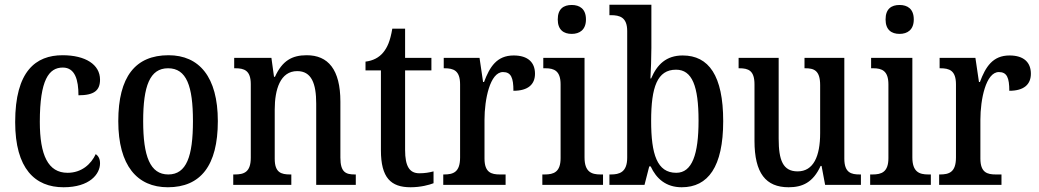

<svg xmlns="http://www.w3.org/2000/svg" viewBox="-20 -780 4382 810"><path d="M248 10C359 10 402 -46 402 -91C402 -110 395 -122 384 -130C364 -87 324 -51 265 -51C183 -51 148 -125 148 -266C148 -443 186 -495 245 -495C297 -495 311 -442 311 -378C378 -378 402 -399 402 -444C402 -508 340 -547 244 -547C131 -547 44 -480 44 -265C44 -68 128 10 248 10Z M688 10C826 10 899 -81 899 -269C899 -456 820 -547 691 -547C551 -547 479 -456 479 -269C479 -81 559 10 688 10ZM690 -44C613 -44 584 -121 584 -269C584 -417 612 -492 689 -492C767 -492 794 -417 794 -269C794 -121 767 -44 690 -44Z M964 0H1209V-44H1204C1166 -44 1139 -52 1139 -110V-318C1139 -402 1162 -480 1234 -480C1294 -480 1314 -428 1314 -343V0H1481V-44H1477C1439 -44 1416 -53 1416 -115V-351C1416 -487 1364 -547 1274 -547C1212 -547 1171 -524 1140 -456H1136L1125 -536H968V-492H973C1010 -492 1038 -483 1038 -425V-115C1038 -53 1009 -44 970 -44H964Z M1712 10C1755 10 1791 0 1809 -7V-57C1790 -52 1772 -49 1749 -49C1708 -49 1689 -78 1689 -147V-483H1800V-536H1689V-659H1635C1626 -606 1614 -580 1597 -559C1579 -537 1554 -524 1522 -520V-483H1587V-146C1587 -30 1629 10 1712 10Z M1850 0H2113V-44H2089C2053 -44 2024 -52 2024 -111V-275C2024 -360 2047 -476 2102 -476C2136 -476 2146 -452 2146 -397C2208 -397 2237 -424 2237 -469C2237 -516 2208 -546 2147 -546C2076 -546 2046 -498 2022 -434H2018L2003 -536H1852V-492H1855C1893 -492 1921 -483 1921 -424V-116C1921 -53 1892 -44 1853 -44H1850Z M2392 -637C2425 -637 2452 -654 2452 -698C2452 -743 2425 -759 2392 -759C2358 -759 2333 -743 2333 -698C2333 -654 2358 -637 2392 -637ZM2268 0H2524V-44H2513C2475 -44 2446 -55 2446 -116V-536H2272V-492H2281C2318 -492 2345 -481 2345 -424V-113C2345 -54 2316 -44 2278 -44H2268Z M2856 10C2967 10 3031 -76 3031 -269C3031 -461 2970 -546 2860 -546C2791 -546 2752 -508 2727 -449H2724C2726 -478 2728 -543 2728 -578V-760H2551V-716H2557C2595 -716 2626 -707 2626 -649V-115C2626 -53 2593 -44 2557 -44H2551V0H2699L2719 -78H2725C2749 -26 2790 10 2856 10ZM2833 -51C2752 -51 2727 -129 2727 -270C2727 -413 2753 -486 2832 -486C2900 -486 2927 -417 2927 -271C2927 -129 2900 -51 2833 -51Z M3307 10C3365 10 3410 -10 3442 -80H3446L3461 0H3612V-44H3607C3571 -44 3542 -51 3542 -111V-536H3374V-492H3377C3413 -492 3440 -484 3440 -421V-218C3440 -121 3412 -57 3345 -57C3283 -57 3265 -104 3265 -195V-536H3096V-492H3099C3138 -492 3163 -482 3163 -424V-186C3163 -49 3211 10 3307 10Z M3775 -637C3808 -637 3835 -654 3835 -698C3835 -743 3808 -759 3775 -759C3741 -759 3716 -743 3716 -698C3716 -654 3741 -637 3775 -637ZM3651 0H3907V-44H3896C3858 -44 3829 -55 3829 -116V-536H3655V-492H3664C3701 -492 3728 -481 3728 -424V-113C3728 -54 3699 -44 3661 -44H3651Z M3942 0H4205V-44H4181C4145 -44 4116 -52 4116 -111V-275C4116 -360 4139 -476 4194 -476C4228 -476 4238 -452 4238 -397C4300 -397 4329 -424 4329 -469C4329 -516 4300 -546 4239 -546C4168 -546 4138 -498 4114 -434H4110L4095 -536H3944V-492H3947C3985 -492 4013 -483 4013 -424V-116C4013 -53 3984 -44 3945 -44H3942Z"/></svg>

Font: Noto Serif Bengali Condensed Medium
Style: Regular
Weight: 500
Width: 3
Designer: Juan Bruce, Universal Thirst, Indian Type Foundry and the Monotype Design Team.
Foundry: Monotype Imaging Inc.
Version: Version 2.003